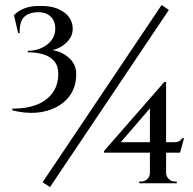

<svg xmlns="http://www.w3.org/2000/svg" viewBox="-20 -736 777 771"><path d="M143 -712Q200 -713 236 -687.5Q272 -662 272 -620Q272 -593 253 -571.5Q234 -550 208 -540Q182 -530 157 -536Q186 -539 215.5 -528.5Q245 -518 265.5 -495Q286 -472 286 -438Q286 -392 265 -359Q244 -326 207.5 -306.5Q171 -287 125.5 -283.5Q80 -280 29 -293L30 -300Q82 -299 123.5 -314Q165 -329 189.5 -361Q214 -393 214 -439Q214 -471 198 -490Q182 -509 154.5 -517.5Q127 -526 91 -526L92 -532Q137 -532 170 -557.5Q203 -583 202 -625Q200 -656 180.5 -672Q161 -688 132 -687Q95 -686 76.5 -667.5Q58 -649 59 -603H53L36 -675Q52 -692 78.5 -702.5Q105 -713 143 -712ZM151 -4 181 15 658 -696 629 -716ZM582 -324 641 -407H647V-1H582ZM640 -407 646 -375 465 -165H675Q694 -165 700 -169Q706 -173 712 -181H719L703 -123H398V-130ZM647 -42Q647 -28 657.5 -17.5Q668 -7 683 -7H690V0H539V-7H546Q561 -7 571.5 -17Q582 -27 582 -42Z"/></svg>

Font: Cinzel Eorzea
Style: Regular
Weight: 500
Designer: Natanael Gama
Version: Version 2.000